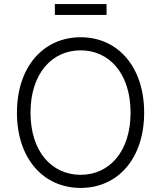

<svg xmlns="http://www.w3.org/2000/svg" viewBox="-20 -922 799 952"><path d="M379.9 9.8C564 9.8 694.8 -135.7 694.8 -363.3C694.8 -591.3 564 -737.3 379.9 -737.3C195.8 -737.3 64 -591.3 64 -363.3C64 -135.7 195.3 9.8 379.9 9.8ZM379.9 -55.2C236.8 -55.2 131.3 -170.4 131.3 -363.3C131.3 -557.6 237.8 -672.4 379.9 -672.4C521.5 -672.4 627.4 -557.6 627.4 -363.3C627.4 -169.9 521.5 -55.2 379.9 -55.2ZM508.3 -901.9H252V-848.1H508.3Z"/></svg>

Font: Raveo Light
Style: Regular
Weight: 300
Designer: Jakub Foglar, Rasmus Andersson (Inter)
Foundry: Jakubfoglar.com
Version: Version 1.100;Glyphs 3.2.3 (3260)